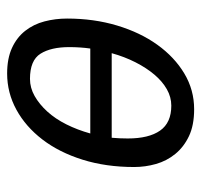

<svg xmlns="http://www.w3.org/2000/svg" viewBox="-33 -519 564 538"><g transform="rotate(-90 249.0 -250.0)"><path d="M50 -156Q50 -235 70.5 -300.5Q91 -366 127 -413Q163 -460 210.5 -486Q258 -512 312 -512Q354 -512 383.5 -498.5Q413 -485 431.5 -461.5Q450 -438 458 -407.5Q466 -377 466 -344Q466 -269 446.5 -204Q427 -139 392.5 -91Q358 -43 312 -15.5Q266 12 212 12Q167 12 136.5 -2.5Q106 -17 86.5 -41Q67 -65 58.5 -95Q50 -125 50 -156ZM297 -448Q272 -448 249 -435Q226 -422 205.5 -399.5Q185 -377 169.5 -346Q154 -315 144 -279H382Q384 -293 385 -308Q386 -323 386 -338Q386 -389 367.5 -418.5Q349 -448 297 -448ZM130 -174Q130 -115 152 -83.5Q174 -52 222 -52Q246 -52 268 -64.5Q290 -77 309 -99.5Q328 -122 343.5 -152.5Q359 -183 369 -219H132Q131 -208 130.5 -196.5Q130 -185 130 -174Z"/></g></svg>

Font: PT Sans
Style: Italic
Weight: 400
Italic angle: -12°
Designer: A.Korolkova, O.Umpeleva, V.Yefimov
Foundry: ParaType Ltd
Version: Version 2.003W OFL